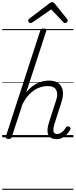

<svg xmlns="http://www.w3.org/2000/svg" viewBox="-20 -1257 692 1758"><path d="M497 17Q468 17 449 6.5Q430 -4 421.5 -24Q413 -44 415 -72.5Q417 -101 429 -138L494 -339Q513 -398 494.5 -433.5Q476 -469 414 -469Q385 -469 354 -460Q323 -451 293.5 -431.5Q264 -412 237 -381Q210 -350 187 -306L88 -4Q85 6 79 10.5Q73 15 58 15Q46 15 37.5 10Q29 5 33 -6L348 -975Q352 -987 358.5 -991.5Q365 -996 379 -996Q395 -996 401.5 -990Q408 -984 403 -972L220 -411Q245 -443 272 -463.5Q299 -484 326 -496.5Q353 -509 379 -514Q405 -519 428 -519Q482 -519 514 -496Q546 -473 554.5 -428Q563 -383 541 -317L477 -117Q469 -90 468.5 -70.5Q468 -51 476.5 -40.5Q485 -30 503 -30Q520 -30 535 -39Q550 -48 562.5 -61.5Q575 -75 583 -89Q587 -95 594.5 -99Q602 -103 614 -96Q625 -90 626 -82Q627 -74 621 -66Q610 -46 592 -27Q574 -8 551 4.5Q528 17 497 17ZM259 -1046Q251 -1046 244.5 -1053Q238 -1060 238 -1068Q238 -1074 240.5 -1077.5Q243 -1081 247 -1085L428 -1223Q437 -1231 444 -1234Q451 -1237 459 -1237Q466 -1237 471.5 -1233.5Q477 -1230 483 -1222L595 -1082Q598 -1079 599 -1074.5Q600 -1070 600 -1067Q600 -1058 592 -1052Q584 -1046 577 -1046Q571 -1046 566 -1049Q561 -1052 557 -1057L449 -1171L281 -1055Q274 -1050 269.5 -1048Q265 -1046 259 -1046ZM0 471H652V481H0ZM0 -20H652V0H0ZM0 -505H652V-500H0ZM0 -991H652V-981H0Z"/></svg>

Font: Playwrite IE Guides
Style: Regular
Weight: 400
Designer: Veronika Burian, José Scaglione
Foundry: TypeTogether
Version: Version 1.003